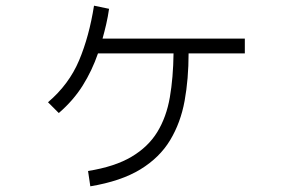

<svg xmlns="http://www.w3.org/2000/svg" viewBox="-20 -630 1040 676"><path d="M187 -232 149 -270Q223 -333 258.5 -417.5Q294 -502 311 -610L364 -599Q360 -571 354 -545Q348 -519 341 -494H842V-442H644Q644 -352 630 -275Q616 -198 579 -136.5Q542 -75 474 -33.5Q406 8 298 26L290 -28Q384 -43 443 -78Q502 -113 534 -165.5Q566 -218 578 -287.5Q590 -357 591 -442H325Q304 -381 271 -328.5Q238 -276 187 -232Z"/></svg>

Font: Murecho Light
Style: Regular
Weight: 300
Designer: Neil Summerour
Foundry: Positype
Version: Version 1.010; ttfautohint (v1.8.3)